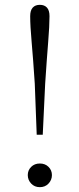

<svg xmlns="http://www.w3.org/2000/svg" viewBox="-20 -763 329 795"><path d="M145 12Q123 12 109 -3Q95 -18 95 -38Q95 -58 109 -72Q123 -86 145 -86Q167 -86 181 -72Q195 -58 195 -38Q195 -18 181 -3Q167 12 145 12ZM145 -743Q164 -743 174.5 -731.5Q185 -720 185 -696Q185 -656 179.5 -589Q174 -522 167 -416L157 -205H132L124 -416Q117 -522 111 -589Q105 -656 105 -696Q105 -720 115.5 -731.5Q126 -743 145 -743Z"/></svg>

Font: Noto Serif SC ExtraLight
Style: Regular
Weight: 200
Designer: Ryoko NISHIZUKA 西塚涼子 (kana & ideographs); Frank Grießhammer (Latin, Greek & Cyrillic); Wenlong ZHANG 张文龙 (bopomofo); San
Foundry: Adobe
Version: Version 2.002-H1;hotconv 1.1.0;makeotfexe 2.6.0